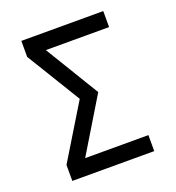

<svg xmlns="http://www.w3.org/2000/svg" viewBox="-133 -841 866 947"><g transform="rotate(-20 300.0 -367.5)"><path d="M85 0V-84L258 -368L85 -651V-735H515V-651H183L355 -368L183 -84H515V0Z"/></g></svg>

Font: Iosevka SS04 Medium Extended
Style: Regular
Weight: 500
Width: 7
Monospace: yes
Designer: Belleve Invis
Foundry: Belleve Invis
Version: Version 19.0.0; ttfautohint (v1.8.4)